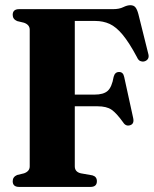

<svg xmlns="http://www.w3.org/2000/svg" viewBox="-20 -736 607 756"><path d="M425 -700Q449.5 -700 465.2 -707.8Q481 -715.5 493 -715.5Q506.5 -715.5 513.2 -707.2Q520 -699 525 -680L564.5 -521.5Q567 -510.5 561.8 -503.2Q556.5 -496 547 -494Q539.5 -492.5 532 -495.8Q524.5 -499 519 -511.5Q488.5 -568.5 463 -599.2Q437.5 -630 411.8 -641.8Q386 -653.5 355 -653.5H274.5V-363.5H352.5Q387.5 -363.5 404 -378.2Q420.5 -393 427.5 -433.5Q432.5 -452.5 448.5 -452.5Q465 -453 469 -433L504 -273Q510 -248.5 492.5 -243Q475.5 -237.5 465 -254Q438.5 -291 419 -304.2Q399.5 -317.5 364 -317.5H274.5V-81Q274.5 -59 298.5 -53.5L344 -45.5Q361.5 -40.5 361.5 -22.5Q361.5 0 336 0H55.5Q30 0 30 -22.5Q30 -39.5 47.5 -47L74.5 -53.5Q97 -61.5 97 -81V-619Q97 -638.5 74.5 -646.5L47.5 -653Q30 -660.5 30 -677.5Q30 -700 55.5 -700Z"/></svg>

Font: Fraunces 144pt Soft
Style: Bold
Weight: 700
Version: Version 1.000;[0bf87f6ff]